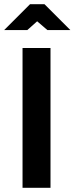

<svg xmlns="http://www.w3.org/2000/svg" viewBox="-42 -900 357 920"><path d="M66 -670V0H200V-670ZM-22 -756H89L136 -798L185 -756H295L171 -880H102Z"/></svg>

Font: LT Wave Alt Bold
Style: Regular
Weight: 700
Designer: Daniel Lyons
Version: Version 2.5 (Glyphs App)